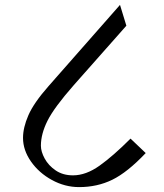

<svg xmlns="http://www.w3.org/2000/svg" viewBox="-20 -744 671 784"><path d="M496 -639 281 -396Q201 -305 174 -251Q147 -197 147 -149Q147 -125 162.5 -96.5Q178 -68 207.5 -48Q237 -28 278 -28Q331 -28 386.5 -67.5Q442 -107 513 -178L575 -119Q500 -40 438.5 -10Q377 20 303 20Q245 20 192 -9Q139 -38 106.5 -84.5Q74 -131 74 -181Q74 -223 96 -273.5Q118 -324 178 -392L470 -724Z"/></svg>

Font: Grenzecho Serif
Style: Serif-Regular
Weight: 400
Designer: Dan Reynolds
Foundry: Dan Reynolds
Version: Version 1.001; ttfautohint (v1.1) -l 5 -r 5 -G 72 -x 0 -D la